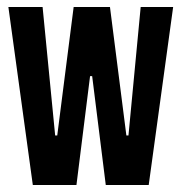

<svg xmlns="http://www.w3.org/2000/svg" viewBox="-20 -530 519 550"><path d="M74 0 4 -510H102L138 -142H144L191 -510H295L342 -142H348L383 -510H476L406 0H283L244 -312H238L199 0Z"/></svg>

Font: Saira Ultra Condensed
Style: Bold
Weight: 700
Width: 1
Designer: Hector Gatti with collaboration of the Omnibus-Type team
Foundry: Omnibus-Type
Version: Version 1.001; ttfautohint (v1.8)